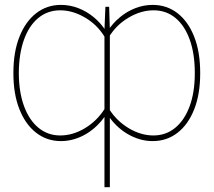

<svg xmlns="http://www.w3.org/2000/svg" viewBox="-20 -574 887 797"><path d="M413.6 203.1V-450.2L417.5 -545.9H433.1L436 -449.2V203.1ZM35.6 -269.5V-271.5Q35.6 -358.4 60.8 -421.6Q85.9 -484.9 130.4 -519.3Q174.8 -553.7 232.9 -553.7Q270 -553.7 304.9 -540.3Q339.8 -526.9 369.4 -502.4Q398.9 -478 420.4 -444.3V-98.6Q403.8 -73.2 383.1 -53Q362.3 -32.7 338.1 -18.3Q314 -3.9 287.4 3.9Q260.7 11.7 232.9 11.7Q174.8 11.7 130.4 -22.7Q85.9 -57.1 60.8 -120.1Q35.6 -183.1 35.6 -269.5ZM58.1 -271.5V-269.5Q58.6 -190.4 80.1 -132.6Q101.6 -74.7 140.1 -43.2Q178.7 -11.7 230 -11.7Q282.2 -11.7 332.3 -41.7Q382.3 -71.8 413.6 -121.1V-421.9Q383.8 -471.2 332.8 -501.2Q281.7 -531.2 230 -531.2Q177.7 -531.2 139.2 -499.5Q100.6 -467.8 79.6 -409.4Q58.6 -351.1 58.1 -271.5ZM811 -271.5V-269.5Q811 -183.1 786.1 -120.1Q761.2 -57.1 716.8 -22.7Q672.4 11.7 613.8 11.7Q585.9 11.7 559.6 3.9Q533.2 -3.9 508.8 -18.3Q484.4 -32.7 463.6 -53Q442.9 -73.2 426.3 -98.6V-444.3Q448.2 -478 477.8 -502.4Q507.3 -526.9 542.2 -540.3Q577.1 -553.7 613.8 -553.7Q672.4 -553.7 716.8 -519.3Q761.2 -484.9 786.1 -421.6Q811 -358.4 811 -271.5ZM788.6 -269.5V-271.5Q788.6 -351.1 767.6 -409.4Q746.6 -467.8 708.3 -499.5Q669.9 -531.2 617.7 -531.2Q565.4 -531.2 514.4 -501.2Q463.4 -471.2 433.1 -421.9V-121.1Q464.4 -71.8 514.6 -41.7Q564.9 -11.7 616.7 -11.7Q668.5 -11.7 707 -43.2Q745.6 -74.7 767.1 -132.6Q788.6 -190.4 788.6 -269.5Z"/></svg>

Font: Inter 16pt Thin
Style: Regular
Weight: 250
Version: Version 4.001;git-66647c0bb